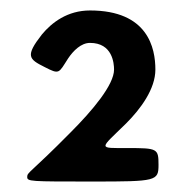

<svg xmlns="http://www.w3.org/2000/svg" viewBox="-20 -860 323 367"><path d="M152 -778C195 -778 198 -739 198 -727C198 -698 157 -649 115 -607C38 -529 32 -531 32 -522C32 -513 36 -513 158 -513C279 -513 283 -514 283 -545C283 -576 281 -577 224 -577C166 -577 170 -574 221 -624C249 -652 277 -690 277 -727C277 -768 263 -840 152 -840C109 -840 79 -817 60 -794C28 -753 35 -747 65 -732C94 -717 92 -720 110 -748C120 -763 135 -778 152 -778Z"/></svg>

Font: Hussar Print
Style: Bold
Weight: 700
Foundry: Cannot Into Space Fonts
Version: Version 2.00